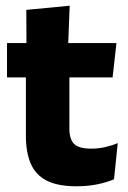

<svg xmlns="http://www.w3.org/2000/svg" viewBox="-20 -640 446 671"><path d="M247.5 11Q182 11 143.2 -8.8Q104.5 -28.5 87.5 -68Q70.5 -107.5 70.5 -165.5V-440H222.5V-190Q222.5 -154 238.8 -137.2Q255 -120.5 299.5 -120.5Q324 -120.5 348 -126Q372 -131.5 391.5 -140L378.5 -13.5Q353 -2.5 319.8 4.2Q286.5 11 247.5 11ZM4.5 -369.5V-489.5H387L373.5 -369.5ZM72.5 -478.5 72 -605.5 223.5 -620 218 -478.5Z"/></svg>

Font: Anek Telugu Medium
Style: Bold
Weight: 700
Version: Version 1.003